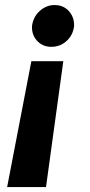

<svg xmlns="http://www.w3.org/2000/svg" viewBox="-20 -573 365 777"><path d="M187.5 -383.5Q154.1 -383.5 131.7 -406.2Q109.4 -429 109.4 -462.7V-467.3Q114.7 -505.7 141.3 -529.1Q168 -552.6 200.3 -552.6Q235.8 -552.6 257.8 -529.1Q279.8 -505.3 279.8 -471.9V-467.3Q275.6 -431.1 249.6 -407.3Q223.7 -383.5 187.5 -383.5ZM166.2 183.9H8.9L106.9 -325.3H236.2Z"/></svg>

Font: Linik Sans
Style: Bold Italic
Weight: 700
Italic angle: 9°
Designer: Fonts by Rasmus Andersson / Changes by Cristiano Sobral with parts from Marc Monis
Foundry: rsms
Version: Version 3.020; ttfautohint (v1.6)